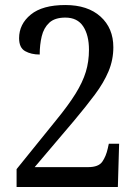

<svg xmlns="http://www.w3.org/2000/svg" viewBox="-20 -744 556 764"><path d="M46 0V-71L202 -264Q252 -325 280.5 -371Q309 -417 321.5 -458Q334 -499 334 -546Q334 -604 311 -639Q288 -674 240 -674Q198 -674 176 -653.5Q154 -633 146 -599.5Q138 -566 138 -527Q104 -527 80 -540.5Q56 -554 56 -592Q56 -648 102.5 -686Q149 -724 240 -724Q329 -724 380 -678Q431 -632 431 -556Q431 -506 412 -460.5Q393 -415 357.5 -367.5Q322 -320 275 -264L118 -79H331Q372 -79 387 -100.5Q402 -122 409 -154L413 -172H454L449 0Z"/></svg>

Font: Noto Serif Tamil SemiCondensed
Style: Regular
Weight: 400
Width: 4
Designer: Indian Type Foundry, Tom Grace, and the Monotype Design Team
Foundry: Monotype Imaging Inc.
Version: Version 2.004